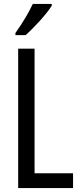

<svg xmlns="http://www.w3.org/2000/svg" viewBox="-20 -963 411 983"><path d="M245 -934V-943H148C127 -898 97 -848 59 -794V-783H111C152 -819 220 -892 245 -934ZM73 0H354V-76H157V-714H73Z"/></svg>

Font: Noto Sans Thai Looped ExtraCondensed
Style: Regular
Weight: 400
Width: 2
Designer: Sasikarn Vongin, Ben Mitchell
Foundry: The Fontpad Ltd
Version: Version 1.001